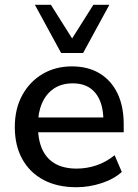

<svg xmlns="http://www.w3.org/2000/svg" viewBox="-20 -775 577 804"><path d="M300 9Q220 9 162.5 -21.5Q105 -52 73.5 -108.5Q42 -165 42 -243Q42 -319 73 -376Q104 -433 158 -465Q212 -497 281 -497Q349 -497 397.5 -467.5Q446 -438 472 -384Q498 -330 498 -255V-221H122V-283H430L413 -269Q413 -344 380 -385Q347 -426 285 -426Q238 -426 205.5 -404Q173 -382 156 -343Q139 -304 139 -252V-246Q139 -188 157.5 -148.5Q176 -109 212 -89Q248 -69 301 -69Q343 -69 383.5 -82.5Q424 -96 460 -125L490 -55Q457 -25 405 -8Q353 9 300 9ZM236 -553 126 -755H193L282 -614L371 -755H438L328 -553Z"/></svg>

Font: Nunito Sans 12pt ExtraLight SemiBold
Style: Regular
Weight: 600
Version: Version 3.101;gftools[0.9.27]